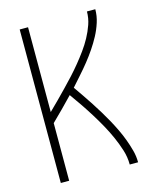

<svg xmlns="http://www.w3.org/2000/svg" viewBox="-111 -812 722 888"><g transform="rotate(-15 250.0 -367.5)"><path d="M69 0V-735H109V-329Q132 -351 154 -373.5Q176 -396 198 -418.5Q220 -441 241.5 -464.5Q263 -488 283 -512.5Q303 -537 321.5 -562.5Q340 -588 355 -615.5Q370 -643 380.5 -673Q391 -703 391 -735H431Q431 -703 421 -672Q411 -641 396 -613Q381 -585 363 -558.5Q345 -532 325 -507Q305 -482 283.5 -458Q262 -434 241 -410Q257 -387 273.5 -363Q290 -339 305.5 -315Q321 -291 336 -266.5Q351 -242 365 -216.5Q379 -191 391.5 -165Q404 -139 414 -112Q424 -85 431.5 -57Q439 -29 439 0H399Q399 -36 388 -70.5Q377 -105 362.5 -137.5Q348 -170 330.5 -201.5Q313 -233 294 -263.5Q275 -294 255 -323.5Q235 -353 214 -382Q188 -355 162 -328.5Q136 -302 109 -276V0Z"/></g></svg>

Font: Iosevka Curly Extralight
Style: Regular
Weight: 200
Monospace: yes
Designer: Belleve Invis
Foundry: Belleve Invis
Version: Version 22.1.2; ttfautohint (v1.8.4)